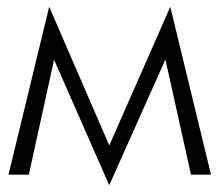

<svg xmlns="http://www.w3.org/2000/svg" viewBox="-20 -515 647 566"><path d="M543 0H602L482 -495L454 -401ZM284 -45 302 31 487 -383 482 -495ZM302 31 320 -45 125 -495 120 -383ZM5 0H65L153 -401L125 -495Z"/></svg>

Font: Jost Light
Style: Regular
Weight: 300
Version: Version 3.710